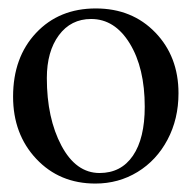

<svg xmlns="http://www.w3.org/2000/svg" viewBox="-20 -428 451 455"><path d="M207 -408Q293 -408 348 -351Q403 -294 403 -207Q403 -146 377 -97Q351 -48 306 -20.5Q261 7 206 7Q121 7 66 -51.5Q11 -110 11 -199Q11 -292 65.5 -350Q120 -408 207 -408ZM91 -243Q91 -148 125.5 -83Q160 -18 216 -18Q267 -18 295 -59Q323 -100 323 -175Q323 -267 287.5 -325Q252 -383 196 -383Q148 -383 119.5 -344.5Q91 -306 91 -243Z"/></svg>

Font: Pomorsky Unicode
Style: Medium
Weight: 500
Version: 1.1